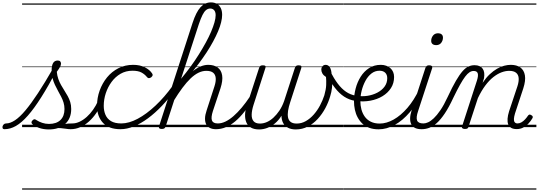

<svg xmlns="http://www.w3.org/2000/svg" viewBox="-184 -1059 4487 1599"><path d="M-147 17Q-158 17 -161.5 9.5Q-165 2 -162.5 -7Q-160 -16 -152.5 -23.5Q-145 -31 -133 -31Q-99 -31 -59 -57.5Q-19 -84 28 -140Q75 -196 132.5 -283.5Q190 -371 260 -493L290 -477Q219 -343 159.5 -249Q100 -155 48 -96Q-4 -37 -51.5 -10Q-99 17 -147 17ZM405 17Q387 17 366.5 13.5Q346 10 320.5 8Q295 6 261 10L289 -13Q322 -22 345.5 -25.5Q369 -29 387 -30Q405 -31 421 -31Q430 -31 433.5 -23.5Q437 -16 434.5 -7Q432 2 424.5 9.5Q417 17 405 17ZM223 19Q179 19 142.5 6.5Q106 -6 86 -25Q78 -32 78 -40Q78 -48 87 -57Q96 -66 103 -66Q110 -66 121 -58Q141 -45 167.5 -36Q194 -27 224 -27Q286 -27 319.5 -59.5Q353 -92 353 -151Q353 -179 345.5 -204Q338 -229 325.5 -253Q313 -277 299.5 -301.5Q286 -326 273.5 -352.5Q261 -379 253.5 -408.5Q246 -438 246 -473Q246 -514 258.5 -534.5Q271 -555 297 -555Q312 -555 318 -547Q324 -539 324 -530Q324 -517 316.5 -502.5Q309 -488 289 -461Q292 -429 301.5 -402Q311 -375 324.5 -351Q338 -327 352.5 -304.5Q367 -282 380 -258.5Q393 -235 401 -209Q409 -183 409 -151Q409 -72 358.5 -26.5Q308 19 223 19ZM0 510H550V520H0ZM0 -20H550V0H0ZM0 -505H550V-500H0ZM0 -1030H550V-1020H0Z M404 17Q393 17 388.5 9.5Q384 2 385.5 -7Q387 -16 395.5 -23.5Q404 -31 419 -31Q449 -31 479.5 -45.5Q510 -60 538.5 -85.5Q567 -111 591 -145Q615 -179 632 -217Q637 -228 645.5 -228Q654 -228 661 -220.5Q668 -213 664 -203Q645 -157 617.5 -117Q590 -77 556.5 -47Q523 -17 484.5 0Q446 17 404 17ZM550 510V520ZM550 -20V0ZM550 -505V-500ZM550 -1030V-1020Z M819 17Q722 17 673 -36.5Q624 -90 624 -178Q624 -244 646 -305Q668 -366 707.5 -414.5Q747 -463 802.5 -491Q858 -519 925 -519Q981 -519 1022 -498.5Q1063 -478 1083 -447Q1089 -438 1087 -431Q1085 -424 1075 -415Q1064 -408 1056 -408Q1048 -408 1041 -416Q1022 -440 994.5 -455Q967 -470 919 -470Q864 -470 820 -444.5Q776 -419 745 -376.5Q714 -334 697 -282.5Q680 -231 680 -177Q680 -136 694.5 -102.5Q709 -69 741 -50Q773 -31 826 -31Q836 -31 840.5 -23.5Q845 -16 844 -6.5Q843 3 836.5 10Q830 17 819 17ZM550 510H1085V520H550ZM550 -20H1085V0H550ZM550 -505H1085V-500H550ZM550 -1030H1085V-1020H550Z M820 17Q809 17 804 10Q799 3 799.5 -6.5Q800 -16 807 -23.5Q814 -31 826 -31Q890 -31 963 -70Q1036 -109 1111 -179.5Q1186 -250 1253 -343Q1262 -356 1270.5 -352Q1279 -348 1282 -337Q1285 -326 1278 -316Q1224 -240 1165.5 -178.5Q1107 -117 1048 -73.5Q989 -30 931 -6.5Q873 17 820 17ZM1085 510V520ZM1085 -20V0ZM1085 -505V-500ZM1085 -1030V-1020Z M1614 17Q1585 17 1564 6.5Q1543 -4 1533 -24Q1523 -44 1523.5 -73Q1524 -102 1537 -140L1602 -340Q1615 -380 1612.5 -409Q1610 -438 1591 -453.5Q1572 -469 1534 -469Q1501 -469 1468.5 -453Q1436 -437 1403 -405.5Q1370 -374 1335 -327Q1300 -280 1262 -218L1247 -246Q1291 -319 1331 -370.5Q1371 -422 1408.5 -455Q1446 -488 1481.5 -503.5Q1517 -519 1550 -519Q1598 -519 1628.5 -497Q1659 -475 1666 -431.5Q1673 -388 1652 -323L1589 -134Q1572 -81 1581 -56Q1590 -31 1630 -31Q1639 -31 1643 -23.5Q1647 -16 1645.5 -7Q1644 2 1636.5 9.5Q1629 17 1614 17ZM1163 15Q1151 15 1144 10.5Q1137 6 1140 -6L1420 -869Q1449 -958 1485.5 -998.5Q1522 -1039 1573 -1039Q1602 -1039 1623 -1026.5Q1644 -1014 1655 -991Q1666 -968 1666 -935Q1666 -908 1657.5 -873Q1649 -838 1632 -798Q1615 -758 1591 -713.5Q1567 -669 1536 -621.5Q1505 -574 1468 -525Q1431 -476 1388.5 -426Q1346 -376 1300 -327L1195 -4Q1191 6 1184 10.5Q1177 15 1163 15ZM1324 -403Q1366 -453 1403.5 -504.5Q1441 -556 1472.5 -606.5Q1504 -657 1530 -704.5Q1556 -752 1574 -794.5Q1592 -837 1602 -872Q1612 -907 1612 -933Q1612 -951 1606.5 -963Q1601 -975 1591 -981.5Q1581 -988 1567 -988Q1548 -988 1532 -975Q1516 -962 1502 -933.5Q1488 -905 1472 -858ZM1085 510H1761V520H1085ZM1085 -20H1761V0H1085ZM1085 -505H1761V-500H1085ZM1085 -1030H1761V-1020H1085Z M1615 17Q1604 17 1599.5 9.5Q1595 2 1596.5 -7Q1598 -16 1606.5 -23.5Q1615 -31 1630 -31Q1661 -31 1693.5 -46.5Q1726 -62 1760 -91.5Q1794 -121 1829 -162.5Q1864 -204 1899 -257Q1906 -268 1915 -266.5Q1924 -265 1928.5 -257Q1933 -249 1927 -239Q1890 -178 1852.5 -130Q1815 -82 1776.5 -49.5Q1738 -17 1697.5 0Q1657 17 1615 17ZM1761 510V520ZM1761 -20V0ZM1761 -505V-500ZM1761 -1030V-1020Z M1974 19Q1933 19 1906.5 4Q1880 -11 1868 -39Q1856 -67 1857 -104Q1858 -141 1873 -184L1974 -494Q1978 -506 1984.5 -510.5Q1991 -515 2005 -515Q2021 -515 2026 -509.5Q2031 -504 2026 -492L1927 -184Q1913 -140 1912 -105Q1911 -70 1927.5 -50Q1944 -30 1981 -30Q2010 -30 2038.5 -42.5Q2067 -55 2093.5 -79.5Q2120 -104 2143 -138Q2166 -172 2182 -217L2272 -494Q2276 -506 2283 -510.5Q2290 -515 2302 -515Q2319 -515 2324 -509.5Q2329 -504 2325 -492L2233 -208Q2220 -169 2215 -136.5Q2210 -104 2215 -80Q2220 -56 2237.5 -43Q2255 -30 2287 -30Q2327 -30 2363 -50.5Q2399 -71 2429 -105Q2459 -139 2481 -180.5Q2503 -222 2517 -265Q2531 -314 2532.5 -351Q2534 -388 2531 -418Q2510 -431 2501 -447Q2492 -463 2492 -479Q2492 -496 2502 -507.5Q2512 -519 2528 -519Q2550 -519 2563 -498.5Q2576 -478 2578 -437Q2582 -415 2583 -387Q2584 -359 2580.5 -326Q2577 -293 2566 -258Q2552 -208 2525.5 -158.5Q2499 -109 2462.5 -69Q2426 -29 2379.5 -5Q2333 19 2279 19Q2242 19 2215.5 5.5Q2189 -8 2175 -33Q2161 -58 2160 -95Q2137 -57 2106 -31.5Q2075 -6 2041.5 6.5Q2008 19 1974 19ZM1761 510H2649V520H1761ZM1761 -20H2649V0H1761ZM1761 -505H2649V-500H1761ZM1761 -1030H2649V-1020H1761Z M2774 -219Q2724 -227 2682.5 -254Q2641 -281 2604.5 -328.5Q2568 -376 2532 -444Q2526 -457 2532.5 -465.5Q2539 -474 2550 -475Q2561 -476 2566 -465Q2597 -405 2629 -362.5Q2661 -320 2697.5 -295Q2734 -270 2780 -262Q2790 -260 2793.5 -252.5Q2797 -245 2796 -236.5Q2795 -228 2789 -222.5Q2783 -217 2774 -219ZM2648 510H2673V520H2648ZM2648 -20H2673V0H2648ZM2648 -505H2673V-500H2648ZM2648 -1030H2673V-1020H2648Z M2785 -262Q2831 -254 2876 -261Q2921 -268 2958.5 -287.5Q2996 -307 3018.5 -337.5Q3041 -368 3041 -408Q3041 -437 3024 -453.5Q3007 -470 2976 -470Q2965 -470 2960.5 -477Q2956 -484 2957.5 -494Q2959 -504 2966.5 -511.5Q2974 -519 2988 -519Q3012 -519 3032.5 -511.5Q3053 -504 3067.5 -491Q3082 -478 3090 -459.5Q3098 -441 3098 -418Q3098 -366 3072 -325.5Q3046 -285 3001.5 -258Q2957 -231 2900 -220.5Q2843 -210 2781 -218ZM2674 510H3149V520H2674ZM2674 -20H3149V0H2674ZM2674 -505H3149V-500H2674ZM2674 -1030H3149V-1020H2674Z M2969 18Q2926 18 2892.5 6Q2859 -6 2835 -28.5Q2811 -51 2795 -80.5Q2779 -110 2771.5 -145Q2764 -180 2764 -217Q2764 -269 2778 -322.5Q2792 -376 2820 -420.5Q2848 -465 2890 -492Q2932 -519 2988 -519Q2997 -519 3001 -511.5Q3005 -504 3002.5 -494Q3000 -484 2993.5 -477Q2987 -470 2977 -470Q2939 -470 2909.5 -447Q2880 -424 2859.5 -386Q2839 -348 2828 -304Q2817 -260 2817 -218Q2817 -181 2826 -147.5Q2835 -114 2854 -87.5Q2873 -61 2904 -45.5Q2935 -30 2978 -30Q3035 -30 3094.5 -63.5Q3154 -97 3209 -160.5Q3264 -224 3307 -315Q3311 -323 3319.5 -323Q3328 -323 3333.5 -316.5Q3339 -310 3333 -294Q3289 -195 3229.5 -125Q3170 -55 3103 -18.5Q3036 18 2969 18ZM3149 510V520ZM3149 -20V0ZM3149 -505V-500ZM3149 -1030V-1020Z M3327 17Q3295 17 3273.5 7Q3252 -3 3241.5 -23.5Q3231 -44 3231.5 -73Q3232 -102 3244 -140L3359 -494Q3364 -506 3370.5 -510.5Q3377 -515 3390 -515Q3406 -515 3412.5 -509Q3419 -503 3415 -491L3298 -134Q3280 -81 3289.5 -56Q3299 -31 3342 -31Q3352 -31 3356 -23.5Q3360 -16 3358.5 -7Q3357 2 3349 9.5Q3341 17 3327 17ZM3447 -683Q3430 -683 3418.5 -692Q3407 -701 3407 -719Q3407 -743 3422 -762.5Q3437 -782 3465 -782Q3482 -782 3493.5 -773Q3505 -764 3505 -745Q3505 -722 3490.5 -702.5Q3476 -683 3447 -683ZM3149 510H3474V520H3149ZM3149 -20H3474V0H3149ZM3149 -505H3474V-500H3149ZM3149 -1030H3474V-1020H3149Z M3328 17Q3319 17 3315 9.5Q3311 2 3313.5 -7Q3316 -16 3323.5 -23.5Q3331 -31 3343 -31Q3360 -31 3381.5 -40.5Q3403 -50 3428.5 -74Q3454 -98 3483.5 -141Q3513 -184 3544 -251Q3583 -335 3613.5 -387Q3644 -439 3669 -467Q3694 -495 3718 -505.5Q3742 -516 3768 -516Q3778 -516 3781 -509Q3784 -502 3781.5 -492.5Q3779 -483 3773.5 -475.5Q3768 -468 3760 -468Q3743 -468 3726 -457Q3709 -446 3690 -421Q3671 -396 3647 -353Q3623 -310 3592 -246Q3555 -166 3520.5 -114.5Q3486 -63 3454 -34.5Q3422 -6 3391 5.5Q3360 17 3328 17ZM3474 510H3574V520H3474ZM3474 -20H3574V0H3474ZM3474 -505H3574V-500H3474ZM3474 -1030H3574V-1020H3474Z M3687 15Q3676 15 3668 10Q3660 5 3664 -6L3788 -388Q3801 -429 3794.5 -448.5Q3788 -468 3761 -468Q3752 -468 3747.5 -475.5Q3743 -483 3744 -492.5Q3745 -502 3751.5 -509Q3758 -516 3768 -516Q3792 -516 3809 -508.5Q3826 -501 3836 -486.5Q3846 -472 3848.5 -452.5Q3851 -433 3847 -408L3835 -369Q3864 -412 3894.5 -440.5Q3925 -469 3955.5 -486.5Q3986 -504 4015 -511.5Q4044 -519 4070 -519Q4119 -519 4149.5 -497Q4180 -475 4187.5 -431.5Q4195 -388 4174 -323L4105 -114Q4097 -87 4096 -68.5Q4095 -50 4103 -40.5Q4111 -31 4126 -31Q4143 -31 4159 -40.5Q4175 -50 4188.5 -64.5Q4202 -79 4212 -94Q4216 -101 4223 -104Q4230 -107 4241 -100Q4252 -94 4253 -86.5Q4254 -79 4248 -71Q4237 -52 4218.5 -31.5Q4200 -11 4175 2.5Q4150 16 4119 16Q4091 16 4073.5 6Q4056 -4 4048.5 -23.5Q4041 -43 4043 -70.5Q4045 -98 4056 -133L4125 -340Q4138 -380 4135.5 -409Q4133 -438 4113.5 -453.5Q4094 -469 4056 -469Q4026 -469 3992.5 -456.5Q3959 -444 3924.5 -417Q3890 -390 3857.5 -346.5Q3825 -303 3796 -242L3718 -4Q3716 6 3709.5 10.5Q3703 15 3687 15ZM3574 510H4283V520H3574ZM3574 -20H4283V0H3574ZM3574 -505H4283V-500H3574ZM3574 -1030H4283V-1020H3574Z"/></svg>

Font: Playwrite CO Guides
Style: Regular
Weight: 400
Designer: Veronika Burian, José Scaglione
Foundry: TypeTogether
Version: Version 1.003